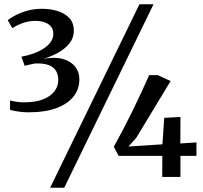

<svg xmlns="http://www.w3.org/2000/svg" viewBox="-20 -835 960 906"><path d="M114 -305Q91 -305 66.8 -308.5Q42.5 -312 27.5 -316.5V-361Q40.5 -357.5 57.8 -354.8Q75 -352 91.5 -352Q147.5 -352 183.8 -366.5Q220 -381 237.5 -404.8Q255 -428.5 255 -457.5Q255 -482 244.5 -500.2Q234 -518.5 210 -527.8Q186 -537 145 -535.5Q140.5 -534.5 130.8 -532.5Q121 -530.5 111.2 -528.2Q101.5 -526 96.5 -524.5L81 -567.5Q95.5 -570 110.5 -574Q125.5 -578 139.5 -583Q184.5 -600 208 -623.5Q231.5 -647 231.5 -676Q231.5 -697.5 219.8 -710.8Q208 -724 189 -730.2Q170 -736.5 148 -736.5Q115 -736.5 86.2 -725.8Q57.5 -715 38.5 -702L16.5 -739.5Q30 -751 54.2 -763.5Q78.5 -776 110.2 -784.8Q142 -793.5 178 -793.5Q220.5 -793.5 254.8 -782Q289 -770.5 308.8 -748Q328.5 -725.5 328.5 -690.5Q328.5 -656.5 307.5 -630.2Q286.5 -604 253.8 -586Q221 -568 185 -557.5Q240 -567.5 277.5 -556.5Q315 -545.5 334.8 -520.2Q354.5 -495 354.5 -462Q355 -416.5 328 -381Q301 -345.5 247.2 -325.2Q193.5 -305 114 -305ZM638 -815H704.5L283 51H216.5ZM745.5 0 746 -99.5H540L517 -142.5Q537.5 -179 560.5 -223Q583.5 -267 606 -313Q628.5 -359 648.5 -402.2Q668.5 -445.5 684 -480.5H724.5L785 -452.5L622.5 -184L586 -143.5L746.5 -154L755 -279L831.5 -283L831 -158L907 -163V-99.5H831.5V0Z"/></svg>

Font: Merriweather 48pt
Style: Regular
Weight: 400
Version: Version 2.100